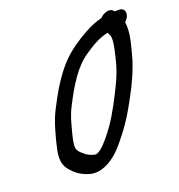

<svg xmlns="http://www.w3.org/2000/svg" viewBox="-137 -803 930 997"><g transform="rotate(-20 328.0 -304.0)"><path d="M528.8 -581C530.5 -577.6 532.9 -570.8 535.7 -566.3C543.6 -553.8 540.3 -518.9 531.4 -480.5C523.6 -446.4 515.7 -410.4 501.7 -372.5C494.5 -353 486.8 -334.7 478.7 -317.8C447.9 -253.8 409 -177.3 370.8 -123C344.4 -86 308.4 -40.2 283.7 -22C266.6 -10.2 259.6 -6.5 248.1 -9.3C225.5 -15.2 212.4 -21.9 196.1 -35.5C177.4 -51.3 164.4 -64.3 165.5 -86C165.6 -100.3 169.3 -122.3 177.3 -152.6C192.4 -209.2 198.8 -239.8 222.7 -286.6C272.1 -384.7 325.1 -470.3 393.3 -515.4C438.8 -546.6 479.7 -571.1 528.8 -581ZM652.6 -629C661.7 -653.6 648.8 -673 624.9 -673H600.2C586.7 -698.6 545.6 -687.4 524.1 -663.7C492.5 -655.7 462.7 -644.3 429 -625.5C379.7 -598.3 326.9 -563.8 281.9 -517.7C224 -456.4 177.8 -376.6 138.8 -299.2C110.3 -241.5 100.9 -201.8 85.1 -143.3C69.1 -80.3 60.1 -33.2 87.4 4.3C103.8 28.4 128.9 50.6 158.2 64.3C178.4 72.9 209.1 88.5 255.2 75.9C309 61.2 353.9 19.9 387.7 -21.6C427.4 -68.9 462.9 -117.1 496.2 -177.5C533.2 -244.1 562.6 -296.4 590.7 -372.5C599.2 -395.3 605.4 -415.5 610.8 -438C625.8 -494.3 641.2 -553 632.6 -601.4C640.2 -608.1 648.5 -618 652.6 -629Z"/></g></svg>

Font: Just Breathe
Style: BdObl7
Weight: 400
Foundry: Cannot Into Space Fonts
Version: Version 0.72